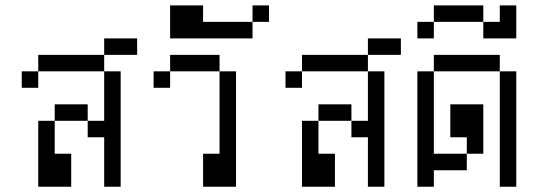

<svg xmlns="http://www.w3.org/2000/svg" viewBox="-20 -708 2040 728"><path d="M500 -500V-562.5H375V-500H125V-437.5H62.5V-375H125V-437.5H375V-250H312.5V-187.5H375V0H437.5V-437.5H375V-500ZM125 -250Q125 -250 125 0H250Q250 0 250 -125H187.5Q187.5 -125 187.5 -250ZM187.5 -250H312.5V-312.5H187.5Z M750 -125Q750 -125 750 0H875V-437.5H812.5V-125ZM625 -437.5H562.5V-375H625ZM625 -437.5H812.5V-500H625Z M1000 -625V-687.5H937.5V-625H750V-687.5H625Q625 -687.5 625 -562.5H937.5V-625Z M1500 -500V-562.5H1375V-500H1125V-437.5H1062.5V-375H1125V-437.5H1375V-250H1312.5V-187.5H1375V0H1437.5V-437.5H1375V-500ZM1125 -250Q1125 -250 1125 0H1250Q1250 0 1250 -125H1187.5Q1187.5 -125 1187.5 -250ZM1187.5 -250H1312.5V-312.5H1187.5Z M1625 -62.5H1750V-125H1625V-437.5H1562.5V0H1625ZM1875 -437.5V0H1937.5V-437.5ZM1750 -125H1812.5V-312.5H1687.5Q1687.5 -312.5 1687.5 -187.5H1750ZM1625 -437.5H1875V-500H1625Z M1625 -625H1562.5V-562.5H1625ZM1625 -625H1812.5V-562.5H1937.5Q1937.5 -562.5 1937.5 -687.5H1875V-625H1812.5V-687.5H1625Z"/></svg>

Font: UnifontExMono
Style: Regular
Weight: 500
Version: Version 15.0.06